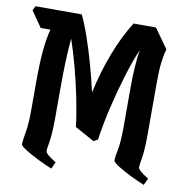

<svg xmlns="http://www.w3.org/2000/svg" viewBox="-74 -710 751 777"><g transform="rotate(10 301.5 -321.0)"><path d="M187 -3Q162 -13 130.5 -28.5Q99 -44 76 -58.5Q53 -73 53 -80Q53 -91 59.5 -129Q66 -167 66 -223V-332Q66 -415 71 -467.5Q76 -520 86 -556H46L1 -621L10 -639H200Q217 -604 234.5 -553.5Q252 -503 268 -445.5Q284 -388 296 -335Q314 -420 344 -498.5Q374 -577 413 -639H505L562 -559Q555 -536 551 -503.5Q547 -471 547 -418V-209Q547 -164 544.5 -137.5Q542 -111 539 -96Q536 -81 536 -70Q536 -63 548 -53Q560 -43 580 -31L567 -3Q542 -13 510.5 -28.5Q479 -44 456 -58.5Q433 -73 433 -80Q433 -94 439.5 -126.5Q446 -159 446 -223V-375Q446 -423 448.5 -464.5Q451 -506 457 -538Q435 -488 415 -422Q395 -356 378.5 -286Q362 -216 353 -152L336 -142L256 -186Q249 -243 236 -306.5Q223 -370 207 -429Q191 -488 175 -535Q172 -504 170 -464Q168 -424 167.5 -384.5Q167 -345 167 -315V-209Q167 -164 164.5 -137.5Q162 -111 159 -96Q156 -81 156 -70Q156 -63 168 -53Q180 -43 200 -31Z"/></g></svg>

Font: Jaini Purva
Style: Regular
Weight: 400
Designer: Maithili Shingre, Girish Dalvi (Devanagari), Taresh Vohra (Latin)
Foundry: Ek Type
Version: Version 2.000; ttfautohint (v1.8.4.7-5d5b)